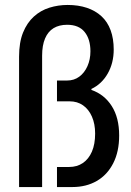

<svg xmlns="http://www.w3.org/2000/svg" viewBox="-20 -755 530 775"><path d="M57 0V-526Q57 -584 73 -623.5Q89 -663 116.5 -688Q144 -713 179.5 -724Q215 -735 253 -735Q296 -735 330.5 -723.5Q365 -712 389.5 -689.5Q414 -667 426.5 -633Q439 -599 439 -555Q439 -501 415 -458.5Q391 -416 349 -396V-392Q401 -374 431 -327Q461 -280 461 -208Q461 -143 437 -96Q413 -49 370.5 -24.5Q328 0 272 0H210V-81H259Q291 -81 314.5 -97Q338 -113 351 -143Q364 -173 364 -216Q364 -255 351 -284.5Q338 -314 315 -330Q292 -346 261 -346H210V-430H251Q279 -430 300 -445.5Q321 -461 333 -488Q345 -515 345 -548Q345 -597 321.5 -626Q298 -655 251 -655Q219 -655 196.5 -641.5Q174 -628 162 -600Q150 -572 150 -530V0Z"/></svg>

Font: Archivo Condensed Medium
Style: Regular
Weight: 500
Width: 3
Designer: Hector Gatti
Foundry: Omnibus-Type
Version: Version 2.001